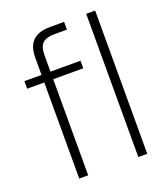

<svg xmlns="http://www.w3.org/2000/svg" viewBox="-133 -813 789 907"><g transform="rotate(-20 261.5 -360.0)"><path d="M109 0V-607Q109 -645 121 -669.5Q133 -694 158.5 -707Q184 -720 225 -720H295V-681H233Q191 -681 172.5 -663.5Q154 -646 154 -603V0ZM23 -483V-521H305V-483ZM406 0V-720H451V0Z"/></g></svg>

Font: DM Sans 10pt ExtraLight
Style: Regular
Weight: 250
Version: Version 4.004;gftools[0.9.30]